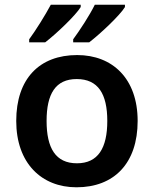

<svg xmlns="http://www.w3.org/2000/svg" viewBox="-20 -786 654 816"><path d="M511 -756V-766H383C361 -721 319 -657 291 -619V-606H359C406 -642 490 -721 511 -756ZM323 -756V-766H196C172 -721 132 -657 104 -619V-606H172C219 -642 302 -721 323 -756ZM565 -272C565 -452 458 -552 308 -552C148 -552 49 -452 49 -272C49 -92 157 10 305 10C465 10 565 -92 565 -272ZM178 -272C178 -387 216 -450 306 -450C397 -450 436 -387 436 -272C436 -157 397 -92 307 -92C216 -92 178 -157 178 -272Z"/></svg>

Font: Noto Sans Bamum SemiBold
Style: Regular
Weight: 600
Designer: Monotype Design Team
Foundry: Monotype Imaging Inc.
Version: Version 2.002